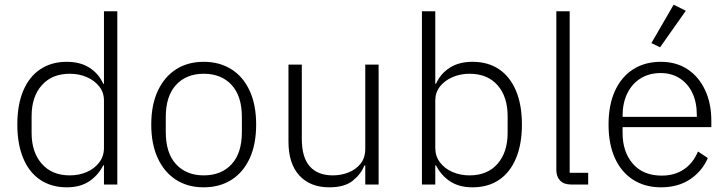

<svg xmlns="http://www.w3.org/2000/svg" viewBox="-20 -788 3110 820"><path d="M424 0V-82H421Q400 -40 361.5 -14Q323 12 265 12Q200 12 152.5 -19.5Q105 -51 79.5 -111.5Q54 -172 54 -256Q54 -341 79.5 -401Q105 -461 152.5 -492.5Q200 -524 265 -524Q323 -524 362.5 -498.5Q402 -473 421 -430H424V-740H481V0ZM278 -39Q318 -39 351 -53.5Q384 -68 404 -94.5Q424 -121 424 -156V-359Q424 -393 404 -418.5Q384 -444 351 -458.5Q318 -473 278 -473Q202 -473 158.5 -424Q115 -375 115 -292V-220Q115 -138 158.5 -88.5Q202 -39 278 -39Z M850 12Q782 12 732 -20Q682 -52 654 -112Q626 -172 626 -256Q626 -340 654 -400Q682 -460 732 -492Q782 -524 850 -524Q918 -524 968.5 -492Q1019 -460 1046.5 -400Q1074 -340 1074 -256Q1074 -172 1046.5 -112Q1019 -52 968.5 -20Q918 12 850 12ZM850 -39Q925 -39 969 -86.5Q1013 -134 1013 -224V-288Q1013 -378 969 -425.5Q925 -473 850 -473Q776 -473 732 -425.5Q688 -378 688 -288V-224Q688 -134 732 -86.5Q776 -39 850 -39Z M1540 0V-81H1536Q1522 -45 1487 -16.5Q1452 12 1386 12Q1305 12 1258.5 -38.5Q1212 -89 1212 -183V-512H1269V-194Q1269 -116 1303 -77.5Q1337 -39 1401 -39Q1437 -39 1468.5 -51.5Q1500 -64 1520 -89Q1540 -114 1540 -153V-512H1597V0Z M1782 0V-740H1839V-430H1842Q1861 -473 1900.5 -498.5Q1940 -524 1998 -524Q2064 -524 2111 -492.5Q2158 -461 2183.5 -401Q2209 -341 2209 -256Q2209 -172 2183.5 -111.5Q2158 -51 2111 -19.5Q2064 12 1998 12Q1940 12 1901.5 -14Q1863 -40 1842 -82H1839V0ZM1985 -39Q2062 -39 2105 -88.5Q2148 -138 2148 -220V-292Q2148 -375 2105 -424Q2062 -473 1985 -473Q1946 -473 1912.5 -458.5Q1879 -444 1859 -418.5Q1839 -393 1839 -359V-156Q1839 -121 1859 -94.5Q1879 -68 1912.5 -53.5Q1946 -39 1985 -39Z M2492 0H2419Q2388 0 2372 -17Q2356 -34 2356 -62V-740H2413V-50H2492Z M2803 12Q2735 12 2684.5 -20Q2634 -52 2606.5 -112Q2579 -172 2579 -256Q2579 -340 2606.5 -400Q2634 -460 2684 -492Q2734 -524 2802 -524Q2868 -524 2916 -492.5Q2964 -461 2991 -404Q3018 -347 3018 -272V-245H2639V-220Q2639 -139 2683 -88.5Q2727 -38 2806 -38Q2861 -38 2900.5 -64.5Q2940 -91 2961 -141L3003 -113Q2979 -57 2927.5 -22.5Q2876 12 2803 12ZM2802 -476Q2752 -476 2715.5 -453Q2679 -430 2659 -389Q2639 -348 2639 -294V-289H2956V-297Q2956 -351 2937 -391Q2918 -431 2883 -453.5Q2848 -476 2802 -476ZM2909 -742 2799 -586 2762 -604 2857 -768Z"/></svg>

Font: IBM Plex Sans Light
Style: Regular
Weight: 300
Designer: Mike Abbink, Paul van der Laan, Pieter van Rosmalen
Foundry: Bold Monday
Version: Version 3.201